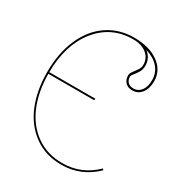

<svg xmlns="http://www.w3.org/2000/svg" viewBox="-180 -882 931 1002"><g transform="rotate(30 285.0 -380.5)"><path d="M423.3 -738.8Q460.4 -710 460.4 -663.1Q460.4 -641.6 450 -624Q439.5 -606.4 429.2 -594.7Q418.9 -583 418.9 -575.7Q418.9 -554.7 430.9 -542.5Q442.9 -530.3 463.9 -530.3Q492.7 -530.3 510.5 -553.2Q528.3 -576.2 528.3 -616.7Q528.3 -660.2 501.2 -691.7Q474.1 -723.1 423.3 -738.8ZM337.4 -762.7Q428.7 -762.7 484.6 -722.4Q540.5 -682.1 540.5 -616.7Q540.5 -572.3 519.5 -545.4Q498.5 -518.6 463.9 -518.6Q438.5 -518.6 422.9 -534.2Q407.2 -549.8 407.2 -575.7Q407.2 -588.4 417.5 -601.8Q427.7 -615.2 438.2 -630.6Q448.7 -646 448.7 -663.1Q448.7 -703.1 418 -727.8Q387.2 -752.4 337.4 -752.4Q206.1 -752.4 124.8 -651.4Q43.5 -550.3 42.5 -384.8H320.3L318.4 -375H42.5Q43.5 -267.1 78.6 -184.1Q113.8 -101.1 180.7 -54.2Q247.6 -7.3 337.4 -7.3Q453.1 -7.3 536.1 -89.4L543 -82.5Q456.1 2.4 337.4 2.4Q243.7 2.4 174.1 -47.1Q104.5 -96.7 68.6 -183.1Q32.7 -269.5 32.7 -380.9Q32.7 -494.1 70.6 -581.1Q108.4 -668 177.7 -715.3Q247.1 -762.7 337.4 -762.7Z"/></g></svg>

Font: ZnikomitNo24
Style: Thin
Weight: 300
Designer: gluk
Foundry: gluk
Version: Version 0.55